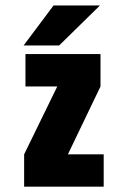

<svg xmlns="http://www.w3.org/2000/svg" viewBox="-20 -704 490 724"><path d="M69 -532.5 182 -683.5H357L203 -532.5ZM236 -122H371V0H71V-122L196 -378H76V-500H359V-378Z"/></svg>

Font: League Mono Condensed ExtraBold
Style: Regular
Weight: 800
Width: 1
Designer: Tyler Finck
Foundry: The League of Moveable Type / Tyler Finck
Version: Version 2.210